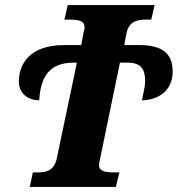

<svg xmlns="http://www.w3.org/2000/svg" viewBox="-20 -734 698 754"><path d="M97 0H435L449 -57H429C395 -57 369 -61 369 -85C369 -93 372 -103 373 -110L451 -488H481C534 -488 550 -462 550 -416C550 -394 543 -368 537 -340C601 -341 658 -377 658 -453C658 -518 625 -557 527 -557H468L476 -600C485 -650 518 -657 555 -657H574L587 -714H246L233 -657H253C287 -657 312 -653 312 -627C312 -619 309 -611 307 -601L299 -557H232C91 -557 54 -477 54 -413C54 -374 82 -341 134 -340C140 -441 180 -488 271 -488H282L203 -112C193 -64 162 -57 129 -57H109Z"/></svg>

Font: Noto Serif SemiCondensed Extra
Style: Italic
Weight: 800
Width: 4
Italic angle: -12°
Designer: Monotype Design Team
Foundry: Monotype Imaging Inc.
Version: Version 1.901